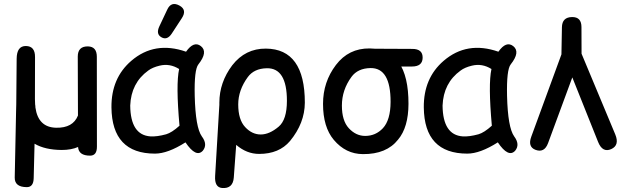

<svg xmlns="http://www.w3.org/2000/svg" viewBox="-20 -752 3164 974"><path d="M437 37.6Q378.9 37.6 376 -6.3Q341.3 8.8 293 8.8Q208.5 8.3 155.3 -22.9L150.9 151.9Q149.9 197.3 116.2 197.3Q54.2 197.3 54.7 148.9L61.5 -184.6Q61.5 -184.6 62.5 -223.1L64.5 -453.6Q64.9 -519 111.3 -518.6Q158.2 -518.1 157.7 -462.4L157.2 -249Q157.2 -234.9 158.2 -222.2Q159.7 -215.3 159.7 -206.5Q173.8 -106 264.6 -104Q350.1 -102.1 375.5 -166L374.5 -464.8Q374.5 -517.6 426.3 -516.6Q471.2 -515.6 471.2 -463.9L471.7 -7.8Q471.7 37.6 437 37.6Z M797.9 -563.5Q770.5 -579.6 788.1 -617.7L828.1 -702.6Q848.6 -747.6 891.6 -723.1Q929.7 -701.2 902.3 -659.7L850.6 -580.6Q827.1 -545.9 797.9 -563.5ZM766.1 27.3Q547.9 27.3 545.4 -207Q543.9 -355.5 646 -443.4Q764.6 -545.4 923.8 -489.7Q963.4 -545.9 999 -518.1Q1036.6 -488.8 986.3 -425.3Q964.8 -398.4 967.8 -266.1Q971.7 -105 1003.9 -60.1Q1034.7 -19 1008.8 12.7Q974.6 49.8 920.9 -29.8Q831.1 27.3 766.1 27.3ZM822.8 -70.8Q851.6 -79.1 890.6 -114.3Q871.6 -324.2 888.7 -401.9Q841.3 -431.6 789.6 -418.9Q753.4 -410.2 731.9 -394Q645 -331.1 640.6 -216.3Q642.1 -66.9 743.2 -60.1Q776.4 -58.1 822.8 -70.8Z M1329.1 -505.4Q1526.4 -503.9 1526.4 -231Q1525.9 -127.4 1451.2 -36.6Q1396 28.8 1294.4 28.8Q1231.4 28.8 1178.2 -17.1L1166 148.9Q1161.6 206.1 1106.4 201.7Q1067.9 198.2 1071.3 141.1L1092.3 -212.4Q1092.3 -216.3 1092.8 -219.7Q1092.8 -225.1 1092.8 -231Q1092.8 -334 1158.2 -420.9Q1224.6 -506.3 1329.1 -505.4ZM1333 -405.8Q1269 -404.3 1237.3 -361.3Q1188.5 -294.9 1188.5 -222.2Q1188.5 -145 1223.6 -107.4Q1258.3 -69.8 1302.7 -69.8Q1346.7 -69.8 1393.6 -109.4Q1435.5 -144.5 1435.5 -240.7Q1435.5 -408.2 1333 -405.8Z M1870.1 -504.9 2071.8 -503.9Q2125 -503.9 2124 -458.5Q2123 -414.6 2069.8 -414.6L1867.7 -414.1Q1793.9 -414.1 1795.4 -458Q1796.4 -505.4 1870.1 -504.9ZM1858.9 -406.7Q1794.9 -405.3 1763.2 -362.3Q1714.4 -295.9 1714.4 -216.3Q1714.4 -139.6 1749.5 -101.6Q1785.6 -62.5 1832.5 -62.5Q1885.7 -62.5 1922.4 -101.6Q1960.9 -143.1 1961.4 -234.9Q1961.9 -408.7 1858.9 -406.7ZM1855 -506.3Q2052.7 -504.9 2052.2 -225.1Q2051.8 -106 1999.5 -43.9Q1940.9 30.8 1820.8 29.8Q1733.9 29.3 1673.3 -42.5Q1618.7 -107.4 1618.7 -225.1Q1618.7 -336.4 1684.1 -422.4Q1748.5 -507.3 1855 -506.3Z M2350.6 27.3Q2132.3 27.3 2129.9 -207Q2128.4 -355.5 2230.5 -443.4Q2349.1 -545.4 2508.3 -489.7Q2547.9 -545.9 2583.5 -518.1Q2621.1 -488.8 2570.8 -425.3Q2549.3 -398.4 2552.2 -266.1Q2556.2 -105 2588.4 -60.1Q2619.1 -19 2593.3 12.7Q2559.1 49.8 2505.4 -29.8Q2415.5 27.3 2350.6 27.3ZM2407.2 -70.8Q2436 -79.1 2475.1 -114.3Q2456.1 -324.2 2473.1 -401.9Q2425.8 -431.6 2374 -418.9Q2337.9 -410.2 2316.4 -394Q2229.5 -331.1 2225.1 -216.3Q2226.6 -66.9 2327.6 -60.1Q2360.8 -58.1 2407.2 -70.8Z M2882.3 -665.5Q2929.7 -666 2929.7 -614.7Q2929.7 -546.9 2930.2 -479.5L3101.1 -70.3Q3124 -15.1 3080.6 4.4Q3036.6 23.9 3014.2 -31.7L2883.3 -359.4L2760.3 -25.9Q2741.2 25.4 2695.8 7.8Q2656.2 -7.8 2675.3 -59.1L2828.1 -476.1L2830.6 -613.8Q2831.5 -665 2882.3 -665.5Z"/></svg>

Font: Comic Relief
Style: Regular
Weight: 400
Designer: Jeff Davis
Foundry: Loudifier
Version: Version 1.0